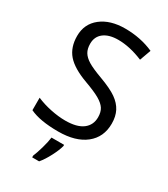

<svg xmlns="http://www.w3.org/2000/svg" viewBox="-227 -825 1003 1148"><g transform="rotate(30 274.5 -251.5)"><path d="M502 -190.9Q502 -97.7 434.6 -43.9Q367.2 9.8 247.1 9.8Q120.1 9.8 50.8 -23.9V-109.9Q96.2 -90.3 150.1 -79.1Q204.1 -67.9 251 -67.9Q331.1 -67.9 371.6 -98.6Q412.1 -129.4 412.1 -183.1Q412.1 -218.8 397.5 -241.7Q382.8 -264.6 348.4 -284.7Q314 -304.7 244.1 -330.1Q145 -366.2 102.5 -415.3Q60.1 -464.4 60.1 -542Q60.1 -625.5 122.8 -674.8Q185.5 -724.1 288.1 -724.1Q395 -724.1 484.9 -684.1L457 -606.9Q365.2 -645 286.1 -645Q222.7 -645 186.8 -617.7Q150.9 -590.3 150.9 -541Q150.9 -505.9 164.8 -482.7Q178.7 -459.5 209.7 -440.4Q240.7 -421.4 307.1 -397Q386.7 -367.7 425.8 -340.1Q464.8 -312.5 483.4 -276.6Q502 -240.7 502 -190.9ZM190.4 209Q201.2 184.1 214.4 138.7Q227.5 93.3 231.4 61H318.4V69.8Q310.5 100.6 286.9 146.2Q263.2 191.9 238.3 221.2H190.4Z"/></g></svg>

Font: Noto Sans Southeast Asian
Style: Regular
Weight: 400
Designer: Monotype Design Team
Foundry: Monotype Imaging Inc.
Version: Version 1.06 uh; ttfautohint (v1.4.1)